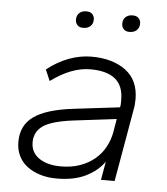

<svg xmlns="http://www.w3.org/2000/svg" viewBox="-50 -701 659 756"><g transform="rotate(5 280.0 -323.0)"><path d="M202 10Q166 10 136.5 1Q107 -8 85 -24.5Q63 -41 51 -65.5Q39 -90 39 -121Q39 -186 87.5 -221Q136 -256 242 -269L426 -291Q428 -299 428 -306.5Q428 -314 428 -322Q428 -430 297 -430Q222 -430 141 -370L122 -414Q162 -446 207 -463Q252 -480 297 -480Q381 -480 432.5 -441.5Q484 -403 484 -328Q484 -318 483 -306.5Q482 -295 480 -286L430 0H376L389 -73Q362 -35 315.5 -12.5Q269 10 202 10ZM214 -39Q256 -39 289.5 -51Q323 -63 347.5 -83.5Q372 -104 387 -131.5Q402 -159 408 -190L417 -244L245 -223Q160 -212 127.5 -188.5Q95 -165 95 -124Q95 -84 127.5 -61.5Q160 -39 214 -39ZM254 -590Q239 -590 231 -598.5Q223 -607 223 -620Q223 -637 233.5 -646.5Q244 -656 261 -656Q277 -656 285 -647.5Q293 -639 293 -626Q293 -610 282.5 -600Q272 -590 254 -590ZM437 -590Q422 -590 414 -598.5Q406 -607 406 -620Q406 -637 416.5 -646.5Q427 -656 444 -656Q460 -656 468 -647.5Q476 -639 476 -626Q476 -610 465.5 -600Q455 -590 437 -590Z"/></g></svg>

Font: Celebes Light
Style: Italic
Weight: 300
Italic angle: -10°
Designer: Anugrah Pasau
Foundry: Lafontype
Version: Version 1.000; ttfautohint (v1.8.4)